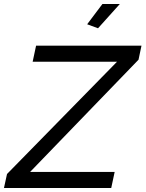

<svg xmlns="http://www.w3.org/2000/svg" viewBox="-54 -938 726 958"><path d="M435.1 -796.9 380.9 -816.9 457 -918H543.9ZM-19 -69.8 529.8 -629.9H108.9L126 -710H651.9L637.2 -640.1L96.2 -80.1H518.1L501 0H-34.2Z"/></svg>

Font: Rawline Medium
Style: Italic
Weight: 500
Italic angle: -12°
Designer: Matt McInerney, Pablo Impallari, Rodrigo Fuenzalida
Foundry: Matt McInerney, Pablo Impallari, Rodrigo Fuenzalida
Version: Version 4.020;PS 004.020;hotconv 1.0.88;makeotf.lib2.5.64775